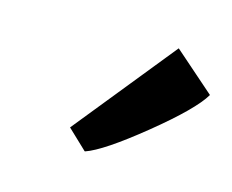

<svg xmlns="http://www.w3.org/2000/svg" viewBox="-49 -949 436 361"><g transform="rotate(15 169.5 -769.0)"><path d="M139.2 -652.8 101.1 -689 259.8 -885.3H260.3L339.4 -815.9Q320.8 -784.2 246.8 -724.1Q172.9 -664.1 140.1 -652.8Z"/></g></svg>

Font: HaufeMerriweather
Style: Regular
Weight: 400
Designer: Eben Sorkin ( eben@eyebytes.com )
Foundry: Eben Sorkin
Version: Version 1.56